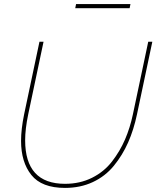

<svg xmlns="http://www.w3.org/2000/svg" viewBox="-20 -914 765 939"><path d="M348 -874 352 -894H618L614 -874ZM83 -225Q83 -282 98 -355L173 -710H193L118 -355Q103 -283 103 -228Q103 -15 298 -15Q371 -15 430 -44.5Q489 -74 528 -124.5Q567 -175 591.5 -232Q616 -289 630 -355L705 -710H725L650 -355Q634 -279 606.5 -217Q579 -155 537 -103.5Q495 -52 434 -23.5Q373 5 298 5Q184 5 133.5 -58Q83 -121 83 -225Z"/></svg>

Font: Raleway-v4020 Thin
Style: Italic
Weight: 250
Italic angle: -12°
Designer: Matt McInerney, Pablo Impallari, Rodrigo Fuenzalida
Foundry: Matt McInerney, Pablo Impallari, Rodrigo Fuenzalida
Version: Version 4.020;PS 004.020;hotconv 1.0.88;makeotf.lib2.5.64775